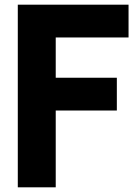

<svg xmlns="http://www.w3.org/2000/svg" viewBox="-20 -800 589 820"><path d="M218 0H56V-780H529V-640H218V-468H479V-328H218Z"/></svg>

Font: Tanohe Sans
Style: Bold
Weight: 700
Designer: Village Type and Design LLC & Cristiano Sobral
Foundry: Cooper Hewitt Smithsonian Design Museum
Version: Version 1.00;September 29, 2021;FontCreator 13.0.0.2655 64-b